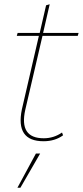

<svg xmlns="http://www.w3.org/2000/svg" viewBox="-20 -655 390 904"><path d="M180 -486 99 -138Q69 -4 186 -4Q233 -4 272 -31L277 -18Q239 10 185 10Q52 10 83 -140L163 -486H59L63 -500H167L197 -630L214 -635L183 -500H350L346 -486ZM62 229 149 68H169L76 229Z"/></svg>

Font: Elaine Sans Thin
Style: Italic
Weight: 250
Italic angle: -13°
Designer: Wei Huang
Foundry: Wei Huang
Version: Version 2.001;December 24, 2019;FontCreator 12.0.0.2547 64-b